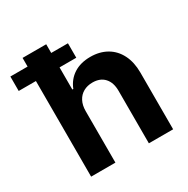

<svg xmlns="http://www.w3.org/2000/svg" viewBox="-207 -848 968 990"><g transform="rotate(-30 277.0 -353.5)"><path d="M201.2 0H56.6V-569.3H-45.9V-655.3H56.6V-707H197.3V-655.3H296.9V-569.3H197.3V-437.5H203.1Q221.7 -484.9 262.2 -511Q302.7 -537.1 361.3 -537.1Q416.5 -537.1 458 -513.2Q499.5 -489.3 522.2 -444.3Q544.9 -399.4 544.9 -337.9V0H400.4V-312.5Q400.4 -361.8 375.2 -389.4Q350.1 -417 304.7 -417Q274.4 -417 251 -404.1Q227.5 -391.1 214.4 -366.2Q201.2 -341.3 201.2 -306.6Z"/></g></svg>

Font: Pretendard JP
Style: Bold
Weight: 700
Designer: Base glyphs from Inter by Rasmus Andersson; Hangeul glyphs from Noto Sans CJK(Source Han Sans) by Jang Soo-young and Kan
Foundry: Kil Hyung-jin
Version: Version 1.309